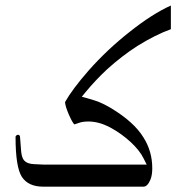

<svg xmlns="http://www.w3.org/2000/svg" viewBox="-20 -700 662 705"><path d="M138.7 -14.6Q84 -14.6 60.5 -50.3Q37.1 -85.9 37.1 -197.3Q37.1 -200.2 40 -202.6Q43 -205.1 46.9 -205.1Q53.7 -204.1 53.7 -195.3Q55.7 -167 57.6 -145Q59.6 -123 67.4 -112.3Q74.2 -104.5 83.5 -101.1Q92.8 -97.7 106 -97.2Q119.1 -96.7 138.7 -95.7H518.6L507.8 -117.2Q493.2 -147.5 460 -178.2Q426.8 -209 385.7 -231.4Q361.3 -244.1 341.8 -249Q322.3 -253.9 304.7 -253.9Q282.2 -253.9 267.6 -248Q261.7 -246.1 252.9 -243.2Q245.1 -251 232.4 -280.3Q219.7 -309.6 218.8 -325.2Q245.1 -372.1 305.7 -441.4Q374 -518.6 456.1 -583Q538.1 -648.4 607.4 -679.7V-592.8Q550.8 -572.3 484.4 -531.2Q426.8 -494.1 373 -445.3Q330.1 -405.3 293.9 -361.3L280.3 -344.7L301.8 -338.9Q335 -329.1 341.8 -326.2Q365.2 -316.4 384.8 -304.7Q471.7 -252.9 506.8 -195.3Q539.1 -144.5 539.1 -82Q539.1 -56.6 532.2 -40Q521.5 -14.6 506.8 -14.6Z"/></svg>

Font: Thabit
Style: Regular
Weight: 500
Designer: Regenerated by Nadim Shaikli
Foundry: MAK Alagha
Version: 0.01